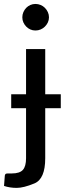

<svg xmlns="http://www.w3.org/2000/svg" viewBox="-39 -751 338 953"><path d="M198.5 -690.9Q204.1 -678.7 204.1 -665Q204.1 -651.4 198.5 -639.6Q192.9 -627.9 183.8 -618.9Q174.8 -609.9 162.6 -604.7Q150.4 -599.6 137 -599.6Q123.5 -599.6 111.8 -604.7Q100.1 -609.9 91.3 -618.9Q82.5 -627.9 77.1 -639.6Q71.8 -651.4 71.8 -665Q71.8 -678.7 77.1 -690.9Q82.5 -703.1 91.3 -712.2Q100.1 -721.2 111.8 -726.3Q123.5 -731.4 137 -731.4Q150.4 -731.4 162.6 -726.3Q174.8 -721.2 183.8 -712.2Q192.9 -703.1 198.5 -690.9ZM-19 171.9 -15.1 120.6Q-13.2 111.8 -7.8 110.8Q-2.4 109.9 -1 109.9H19.5Q58.6 109.9 74.5 92.3Q90.3 74.7 90.3 34.2V-213.9H16.6V-283.2H90.3V-507.3H185.5V-283.2H262.7V-213.9H185.5V34.2Q185.5 137.2 131.8 159.4Q78.1 181.6 43.9 181.6Q9.8 181.6 -19 171.9Z"/></svg>

Font: Lato-Medium
Style: Regular
Weight: 500
Designer: Lukasz Dziedzic
Foundry: tyPoland Lukasz Dziedzic
Version: Version 2.006; 2014-01-15